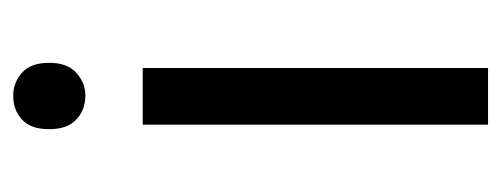

<svg xmlns="http://www.w3.org/2000/svg" viewBox="-260 -518 777 298"><g transform="rotate(-90 129.0 -368.5)"><path d="M173 -536V0H85V-536ZM130 -737Q150 -737 165.5 -723.5Q181 -710 181 -681Q181 -653 165.5 -639Q150 -625 130 -625Q108 -625 93 -639Q78 -653 78 -681Q78 -710 93 -723.5Q108 -737 130 -737Z"/></g></svg>

Font: ukorean05
Style: Book
Weight: 400
Designer: Jelle Bosma - Monotype Design Team
Foundry: Monotype Imaging Inc.
Version: Version 2.003